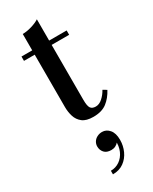

<svg xmlns="http://www.w3.org/2000/svg" viewBox="-232 -642 809 1016"><g transform="rotate(-30 172.0 -134.0)"><path d="M196 7Q152.5 7 130 -10.8Q107.5 -28.5 99 -56Q90.5 -83.5 90.5 -113V-560Q116.5 -560 146.2 -569Q176 -578 194 -590V-98Q194 -60.5 203 -47.2Q212 -34 234 -34Q255.5 -34 275.2 -51.8Q295 -69.5 308 -93.5L330.5 -80Q310 -41 279 -17Q248 7 196 7ZM25 -433.5V-460H301V-433.5ZM132.5 322V300Q162.5 300 186.5 283.5Q210.5 267 223.5 237.8Q236.5 208.5 233.5 170.5H240.5Q241 177.5 234.5 186Q228 194.5 216.5 200.5Q205 206.5 190.5 206.5Q162 206.5 148 190.8Q134 175 134 153Q134 138 141.8 125.5Q149.5 113 163.5 105.8Q177.5 98.5 194 98.5Q220 98.5 238.2 120Q256.5 141.5 256.5 182Q256.5 218 242 250Q227.5 282 199.8 302Q172 322 132.5 322Z"/></g></svg>

Font: Bodoni Moda SC 9pt Medium
Style: Regular
Weight: 500
Designer: Owen Earl
Foundry: indestructible type
Version: Version 2.005